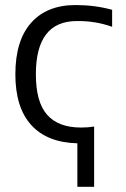

<svg xmlns="http://www.w3.org/2000/svg" viewBox="-20 -550 492 750"><path d="M418 -445.3Q352.5 -468.8 280.3 -467.8Q120.1 -467.8 120.1 -259.8Q120.1 -151.4 164.1 -101.6Q208 -51.8 296.9 -51.8Q325.2 -51.8 347.7 -55.7V179.7H282.2V9.8Q164.1 6.8 102.1 -61.5Q40 -129.9 40 -259.8Q40 -391.6 101.6 -460.9Q163.1 -530.3 275.4 -530.3Q350.6 -530.3 418 -511.7Z"/></svg>

Font: Gen Shin Gothic Normal
Style: Regular
Weight: 300
Designer: [Source Han Sans]
Ryoko NISHIZUKA  (kana & ideographs); Paul D. Hunt (Latin, Greek & Cyrillic); Wenlong ZHANG  (bopomofo
Version: Version 1.002.20150607